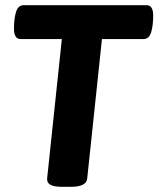

<svg xmlns="http://www.w3.org/2000/svg" viewBox="-20 -720 612 742"><path d="M546 -700Q572 -700 572 -660Q572 -621 564 -595Q556 -569 534 -569H374L317 -30Q314 2 254 2H219Q210 2 196.5 0.5Q183 -1 172.5 -7.5Q162 -14 162 -29L219 -569H60Q34 -569 34 -609Q34 -648 42 -674Q50 -700 72 -700Z"/></svg>

Font: Asap VF Beta
Style: Italic
Weight: 400
Italic angle: -6°
Designer: Pablo Cosgaya
Foundry: Pablo Cosgaya
Version: Version 1.007